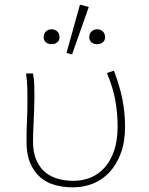

<svg xmlns="http://www.w3.org/2000/svg" viewBox="-20 -794 640 826"><path d="M294 12Q253 12 216.5 2Q180 -8 153 -31.5Q126 -55 110 -92.5Q94 -130 94 -185Q94 -229 96 -272.5Q98 -316 98 -360Q98 -389 97.5 -415.5Q97 -442 92 -478H122Q127 -452 127.5 -427Q128 -402 128 -372Q128 -349 127 -324.5Q126 -300 125 -275.5Q124 -251 123 -228Q122 -205 122 -186Q122 -138 136.5 -105Q151 -72 175 -52.5Q199 -33 230.5 -24.5Q262 -16 296 -16Q335 -16 369.5 -30Q404 -44 430 -73Q456 -102 471 -146Q486 -190 486 -250Q486 -307 476 -362.5Q466 -418 440 -480L470 -490Q494 -428 506 -369.5Q518 -311 518 -249Q518 -183 499.5 -134Q481 -85 450.5 -52.5Q420 -20 379.5 -4Q339 12 294 12ZM202 -604Q187 -604 177.5 -612Q168 -620 168 -634Q168 -649 177.5 -658.5Q187 -668 202 -668Q217 -668 226.5 -658.5Q236 -649 236 -634Q236 -620 226.5 -612Q217 -604 202 -604ZM266 -566 324 -774 362 -764 290 -560ZM398 -604Q383 -604 373.5 -612Q364 -620 364 -634Q364 -649 373.5 -658.5Q383 -668 398 -668Q413 -668 422.5 -658.5Q432 -649 432 -634Q432 -620 422.5 -612Q413 -604 398 -604Z"/></svg>

Font: Source Code Pro ExtraLight
Style: Regular
Weight: 200
Monospace: yes
Designer: Paul D. Hunt, Teo Tuominen
Foundry: Adobe Systems Incorporated
Version: Version 2.030;PS 1.000;hotconv 16.6.51;makeotf.lib2.5.65220